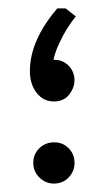

<svg xmlns="http://www.w3.org/2000/svg" viewBox="-20 -431 250 456"><path d="M107 -289Q107 -289 108 -289H109Q129 -289 142.5 -275.5Q156 -262 157 -242Q157 -227 150 -215Q137 -190 108 -190Q83 -190 67 -210.5Q51 -231 51 -262Q51 -335 116 -411H136L160 -392Q138 -365 122 -331Q112 -311 107 -289ZM109 -93Q129 -93 143 -79Q157 -65 157 -44Q157 -24 143 -9.5Q129 5 108 5Q88 5 73.5 -9.5Q59 -24 59 -44Q59 -65 73.5 -79Q88 -93 109 -93Z"/></svg>

Font: Almarai
Style: Regular
Weight: 400
Designer: Boutros International 2019
Foundry: Created by Boutros International 2019
Version: Version 1.10